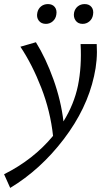

<svg xmlns="http://www.w3.org/2000/svg" viewBox="-73 -632 533 941"><path d="M152 -515Q129 -515 117 -531Q105 -547 110 -570Q114 -589 128 -600.5Q142 -612 162 -612Q184 -612 195.5 -597.5Q207 -583 203 -560Q200 -540 185.5 -527.5Q171 -515 152 -515ZM332 -515Q309 -515 297.5 -531.5Q286 -548 290 -570Q294 -589 308 -600.5Q322 -612 342 -612Q364 -612 375.5 -597.5Q387 -583 383 -560Q380 -540 365.5 -527.5Q351 -515 332 -515ZM401 -416Q406 -337 388 -259Q353 -99 239.5 50Q126 199 -23 289L-53 222Q91 150 187 34Q174 -87 129.5 -201.5Q85 -316 27 -403L103 -425Q152 -346 189 -242.5Q226 -139 238 -37Q290 -121 309 -212Q328 -306 322 -416Z"/></svg>

Font: EauTest Medium
Style: Italic
Weight: 500
Italic angle: -12°
Designer: Christian Thalmann (Catharsis Fonts)
Version: Version 0.001;PS 000.001;hotconv 1.0.88;makeotf.lib2.5.64775